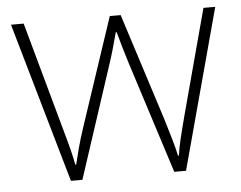

<svg xmlns="http://www.w3.org/2000/svg" viewBox="-43 -580 793 633"><g transform="rotate(-5 353.0 -264.0)"><path d="M390 -371 509 1H548L691 -529H652L557 -175C542 -117 533 -83 529 -51H526C519 -84 507 -123 492 -173L378 -529H342L223 -172C204 -115 197 -83 189 -51H186C180 -84 172 -115 155 -175L57 -529H15L167 1H205L327 -371C339 -407 348 -440 357 -474H360C369 -440 378 -410 390 -371Z"/></g></svg>

Font: Noto Sans Malayalam ExtraLight
Style: Regular
Weight: 200
Designer: Jelle Bosma - Monotype Design Team
Foundry: Monotype Imaging Inc.
Version: Version 2.104